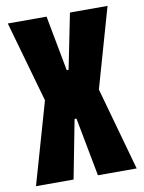

<svg xmlns="http://www.w3.org/2000/svg" viewBox="-80 -744 599 800"><g transform="rotate(-10 220.0 -344.0)"><path d="M7 0 106 -346 9 -688H173L217 -454H225L272 -688H431L335 -351L433 0H269L222 -248H214L166 0Z"/></g></svg>

Font: Saira ExtraCondensed Black
Style: Regular
Weight: 900
Width: 2
Designer: Hector Gatti with collaboration of the Omnibus-Type team
Foundry: Omnibus-Type
Version: Version 1.101